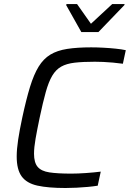

<svg xmlns="http://www.w3.org/2000/svg" viewBox="-20 -933 650 961"><path d="M307.7 8Q221.3 8 167.3 -3.9Q113.3 -15.9 88.4 -50.2Q63.6 -84.4 63.6 -149.6Q63.6 -186 70.8 -233.7Q78 -281.4 91.4 -344Q111 -435.3 130.2 -498Q149.5 -560.7 173.5 -599.7Q197.6 -638.7 231.9 -659.6Q266.3 -680.4 316.3 -688.2Q366.2 -696 436.5 -696Q465.7 -696 497.9 -694.2Q530.2 -692.5 559.6 -689.4Q589 -686.4 609.6 -681.8L595 -614Q570.5 -617.5 545.2 -619.7Q519.9 -622 496.8 -623Q473.7 -624 455 -624Q394.9 -624 353.9 -619.3Q313 -614.6 286.3 -599.5Q259.5 -584.4 241.5 -554Q223.4 -523.5 209.1 -472.3Q194.8 -421.1 178.5 -344Q165.7 -282.7 158 -238.7Q150.3 -194.6 150.3 -163.5Q150.3 -119.4 168.4 -97.9Q186.5 -76.4 227.1 -70.2Q267.8 -64 336.3 -64Q370.2 -64 411.7 -67Q453.3 -70 484.3 -74L469.1 -3.6Q447.6 -0.1 419.9 2.5Q392.2 5 363.3 6.5Q334.3 8 307.7 8ZM387 -772.6 311.3 -907.3 312.8 -912.8H365.6L435.2 -814L541.8 -912.8H603.8L602.3 -907.3L472.7 -772.6Z"/></svg>

Font: Saira Thin
Style: Italic
Weight: 100
Italic angle: -12°
Designer: Hector Gatti with collaboration of the Omnibus-Type team
Foundry: Omnibus-Type
Version: Version 1.101